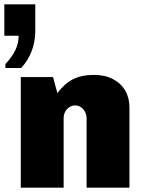

<svg xmlns="http://www.w3.org/2000/svg" viewBox="-46 -867 665 887"><path d="M50 0V-511H199L219 -437Q252 -481 291.5 -501Q331 -521 388 -521Q439 -521 476 -501.5Q513 -482 532.5 -448.5Q552 -415 552 -371V0H354V-320Q354 -345 338.5 -362.5Q323 -380 301 -380Q287 -380 274.5 -372Q262 -364 255 -350.5Q248 -337 248 -320V0ZM-21 -553V-571Q8 -602 24 -633.5Q40 -665 40 -702H-26V-847H117V-725Q117 -675 100.5 -631.5Q84 -588 52 -553Z"/></svg>

Font: Chivo Medium Black
Style: Regular
Weight: 900
Version: Version 2.002